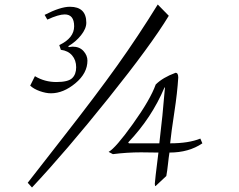

<svg xmlns="http://www.w3.org/2000/svg" viewBox="-20 -812 1060 852"><path d="M680 -792 729 -742Q651 -613 461.5 -376.5Q272 -140 122 20L103 -1Q118 -21 262 -205Q406 -389 499.5 -520Q593 -651 680 -792ZM712 -424H710Q653 -289 549 -180L552 -176H687Q702 -299 712 -424ZM683 -135 606 -136Q544 -136 481 -128L462 -138Q493 -155 570 -262.5Q647 -370 671 -437Q702 -468 759 -489Q771 -489 771 -468Q767 -401 753.5 -313Q740 -225 735 -176Q817 -176 869 -197L878 -176Q818 -135 732 -135Q729 -117 725.5 -84.5Q722 -52 718 -31L670 14Q667 13 667 3Q667 -7 683 -135ZM290 -782Q363 -782 363 -711Q363 -685 339.5 -655.5Q316 -626 283 -607L285 -603Q297 -605 302 -605Q333 -605 350.5 -585.5Q368 -566 368 -543Q368 -487 314.5 -442.5Q261 -398 206 -398Q184 -398 157 -407.5Q130 -417 114 -432L135 -474Q178 -448 230 -448Q282 -448 300 -465Q318 -482 318 -513.5Q318 -545 300 -566Q282 -587 250 -591L243 -612Q309 -643 309 -695.5Q309 -748 267 -748Q240 -748 190 -725L178 -746Q248 -782 290 -782Z"/></svg>

Font: Felipa
Style: Regular
Weight: 400
Designer: Javier Alcaraz
Foundry: Fontstage
Version: Version 1.001